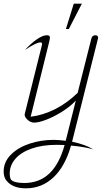

<svg xmlns="http://www.w3.org/2000/svg" viewBox="-88 -668 599 1046"><path d="M305 103V104Q380 120 420 146Q380 133 299 125Q267 238 203.5 298Q140 358 53 358Q-27 358 -59 307Q-68 289 -68 266Q-68 214 -28.5 174.5Q11 135 73.5 114.5Q136 94 203 94Q233 94 270 99L325 -120Q294 -87 250 -59.5Q206 -32 164.5 -16Q123 0 98 0Q78 0 60.5 -17Q43 -34 47 -48L140 -421Q141 -424 141 -429Q141 -437 132 -437Q110 -437 48 -396Q81 -432 113 -454Q145 -476 167 -476Q176 -476 180 -473Q184 -470 184 -463Q184 -456 179 -436L79 -32Q145 -40 210.5 -72.5Q276 -105 335 -162L410 -459Q415 -476 432 -476Q440 -476 444 -471Q448 -466 446 -459ZM264 122Q249 121 221 121Q142 121 84 141.5Q26 162 -4.5 197.5Q-35 233 -35 277Q-35 299 -28 311Q-10 329 44 329Q126 329 180.5 277.5Q235 226 264 122ZM314 -648H358L287 -510H271Z"/></svg>

Font: Srisakdi
Style: Regular
Weight: 400
Designer: Cadson Demak Co.,Ltd.
Foundry: Cadson Demak Co.,Ltd.
Version: Version 1.000